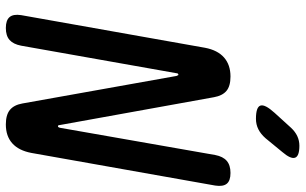

<svg xmlns="http://www.w3.org/2000/svg" viewBox="-210 -570 1020 641"><g transform="rotate(-90 299.5 -250.0)"><path d="M109 -655Q117 -697 141 -718.5Q165 -740 204 -740Q236 -740 252.5 -726.5Q269 -713 274 -685L366 -170L368 -166Q368 -164 370 -164Q372 -164 373.5 -165.5Q375 -167 375 -170L467 -689Q472 -715 486 -727.5Q500 -740 526 -740Q552 -740 562.5 -727.5Q573 -715 569 -689L460 -75Q452 -33 427.5 -11.5Q403 10 364 10Q332 10 316 -3.5Q300 -17 295 -45L202 -560Q202 -563 201 -564.5Q200 -566 198 -566Q196 -566 195 -564.5Q194 -563 193 -560L102 -41Q97 -15 82.5 -2.5Q68 10 42 10Q16 10 6 -2.5Q-4 -15 0 -41ZM112 183 158 127Q172 111 188 103Q204 95 223 95Q262 95 267 110Q272 125 243 157L193 212Q180 226 165 233Q150 240 133 240Q98 240 93 225.5Q88 211 112 183Z"/></g></svg>

Font: Maple Mono NL Medium
Style: Italic
Weight: 500
Italic angle: -10°
Monospace: yes
Designer: subframe7536
Version: Version 7.000